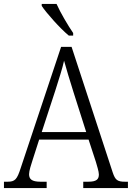

<svg xmlns="http://www.w3.org/2000/svg" viewBox="-21 -951 667 971"><path d="M327 -771H349V-784C323 -822 285 -886 265 -931H190V-921C213 -886 283 -807 327 -771ZM-1 0H215V-32H184C140 -32 126 -45 126 -70C126 -87 137 -121 143 -139L177 -245H427L464 -132C469 -114 479 -84 479 -69C479 -44 467 -32 425 -32H400V0H626V-32H612C573 -32 562 -40 549 -79L341 -714H288L84 -102C65 -43 55 -32 17 -32H-1ZM190 -283 259 -494C276 -548 295 -606 303 -644C314 -603 332 -545 351 -484L415 -283Z"/></svg>

Font: Noto Serif Myanmar SemiCondensed Light
Style: Regular
Weight: 300
Width: 4
Designer: Ben Mitchell and the Monotype Design Team
Foundry: Monotype Imaging Inc.
Version: Version 2.106